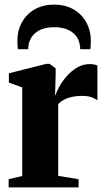

<svg xmlns="http://www.w3.org/2000/svg" viewBox="-20 -813 462 833"><path d="M17.5 0V-35.5L76.5 -49.5V-434L18.5 -454.5V-495L181 -536H195L221.5 -516.5V-491.5L219 -401L222 -402Q225 -414.5 236.8 -436.2Q248.5 -458 268 -480.8Q287.5 -503.5 313.2 -519.2Q339 -535 369.5 -535Q381.5 -535 389.5 -533Q397.5 -531 402.5 -528.5V-378Q394.5 -384.5 378 -390.8Q361.5 -397 336 -397Q313 -397 293.8 -393Q274.5 -389 259 -381Q243.5 -373 232.5 -361.5V-50L321 -35.5V0ZM215.5 -793Q262.5 -793 298.2 -772.8Q334 -752.5 354 -716.8Q374 -681 374 -635Q374 -625 373.5 -616Q373 -607 372 -599.5H328Q328 -604 327.5 -609.8Q327 -615.5 325.5 -622Q321.5 -643.5 307.5 -660Q293.5 -676.5 270.5 -685.8Q247.5 -695 215.5 -695Q183.5 -695 160.2 -685.8Q137 -676.5 123.2 -660Q109.5 -643.5 104.5 -622Q103 -615.5 102.8 -609.8Q102.5 -604 102.5 -599.5H57.5Q56.5 -607 56 -616Q55.5 -625 55.5 -635.5Q55.5 -681.5 75.5 -717Q95.5 -752.5 131.2 -772.8Q167 -793 215.5 -793Z"/></svg>

Font: Merriweather 96pt ExtraBold
Style: Regular
Weight: 800
Version: Version 2.100